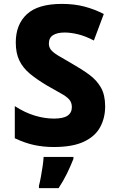

<svg xmlns="http://www.w3.org/2000/svg" viewBox="-20 -745 603 986"><path d="M256 10Q204 10 156.5 0Q109 -10 56 -35V-200Q109 -166 159.5 -151Q210 -136 257 -136Q305 -136 327 -151Q349 -166 349 -195Q349 -219 335 -234.5Q321 -250 292.5 -265.5Q264 -281 221 -306Q169 -337 133.5 -366.5Q98 -396 79.5 -434Q61 -472 61 -527Q61 -619 118 -672Q175 -725 298 -725Q362 -725 414.5 -711Q467 -697 513 -673L462 -537Q418 -560 380.5 -569Q343 -578 312 -578Q274 -578 252.5 -564.5Q231 -551 231 -521Q231 -503 241.5 -489.5Q252 -476 278 -460Q304 -444 350 -418Q401 -389 439 -361Q477 -333 498.5 -295Q520 -257 520 -199Q520 -139 494 -91.5Q468 -44 410 -17Q352 10 256 10ZM180 209Q185 190 190 163Q195 136 199 108.5Q203 81 204 61H357V71Q342 109 324 146Q306 183 281 221H180Z"/></svg>

Font: Noto Sans Mono SemiCondensed Black
Style: Regular
Weight: 900
Width: 4
Designer: Monotype Design Team
Foundry: Monotype Imaging Inc.
Version: Version 2.014; ttfautohint (v1.8.4.7-5d5b)